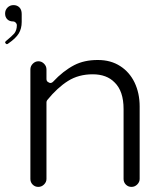

<svg xmlns="http://www.w3.org/2000/svg" viewBox="-26 -741 655 752"><path d="M156 -40Q156 -28 146.5 -18.5Q137 -9 124 -9Q111 -9 102 -18Q93 -27 93 -40V-469Q93 -482 102.5 -491.5Q112 -501 124.5 -501Q137 -501 146.5 -491.5Q156 -482 156 -469V-431Q156 -426 159 -422Q161 -420 165 -418Q169 -416 171 -416Q177 -416 182 -421Q221 -463 265 -486Q304 -506 356 -506Q357 -506 358 -506Q408 -506 445 -482Q481 -459 501 -418Q521 -376 521 -324V-40Q521 -28 511.5 -18.5Q502 -9 489 -9Q476 -9 467 -18Q458 -27 458 -40V-314Q458 -384 423 -418Q392 -450 337 -450Q282 -450 240.5 -424Q199 -398 159 -349Q156 -345 156 -340ZM40 -642Q40 -648 35.5 -652.5Q31 -657 25 -657Q11 -657 2.5 -665.5Q-6 -674 -6 -688Q-6 -702 3.5 -711.5Q13 -721 27 -721Q41 -721 50 -712Q59 -703 59 -686V-655Q59 -629 47.5 -610Q36 -591 7 -571Q3 -568 1 -568Q-1 -568 -3.5 -570.5Q-6 -573 -6 -576Q-5 -579 3 -585Q20 -599 30 -610Q40 -623 40 -642Z"/></svg>

Font: Kurewa Gothic CJK TC Regular
Style: Regular
Weight: 400
Designer: Max Yao
Foundry: Max-Everyday
Version: Version 1.071; ttfautohint (v1.8.3)